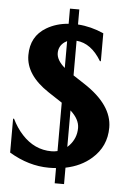

<svg xmlns="http://www.w3.org/2000/svg" viewBox="-60 -869 663 1000"><g transform="rotate(5 271.0 -368.5)"><path d="M313.5 87.9H264.6V8.3Q246.6 9.8 227.1 9.8Q121.6 9.8 19.5 -51.3V-228.5H24.4Q47.4 -181.6 78.6 -147.9Q144 -76.7 232.9 -76.7Q249.5 -76.7 264.6 -80.6V-333.5L191.9 -381.3Q69.8 -461.9 69.8 -565.4Q69.8 -664.1 149.9 -711.4Q200.2 -741.2 264.6 -746.1V-825.2H313.5V-746.6Q381.8 -742.2 448.7 -712.4V-566.4H443.8Q390.6 -655.3 313.5 -661.6V-480.5L374 -440.9Q522.5 -343.8 522.5 -225.6Q522.5 -127 448.7 -62.5Q394 -14.2 313.5 2ZM264.6 -515.1V-655.3Q258.3 -652.3 252.4 -648.4Q221.2 -626.5 221.2 -589.4Q221.2 -552.2 264.6 -515.1ZM313.5 -297.4V-106.4Q318.8 -111.3 324.2 -116.7Q360.8 -156.2 360.8 -209.5Q360.8 -254.9 313.5 -297.4Z"/></g></svg>

Font: Classica
Style: Bold
Weight: 700
Designer: Wojciech Kalinowski "wmk69" (wmk69@o2.pl)
Foundry: Wojciech Kalinowski "wmk69" (wmk69@o2.pl)
Version: Version 2.1.1; 2021-05-14